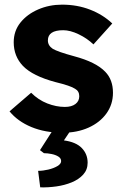

<svg xmlns="http://www.w3.org/2000/svg" viewBox="-20 -561 533 826"><path d="M250 10Q174 10 115 -14.5Q56 -39 21 -82L114 -162Q145 -131 183.5 -116Q222 -101 259 -101Q288 -101 304.5 -113.5Q321 -126 321 -147Q321 -169 303 -179Q284 -192 218 -208Q121 -234 79 -277Q39 -319 39 -379Q39 -428 68 -464Q97 -500 144.5 -520.5Q192 -541 247 -541Q312 -541 367.5 -519.5Q423 -498 463 -460L382 -370Q355 -396 318.5 -413.5Q282 -431 252 -431Q186 -431 186 -387Q186 -365 207 -351Q217 -345 239.5 -337Q262 -329 299 -319Q393 -294 433 -252Q466 -218 466 -162Q466 -112 438 -73Q410 -34 361 -12Q312 10 250 10ZM153 245 144 174Q165 174 188 168.5Q211 163 227 153.5Q243 144 243 132Q243 120 231 112.5Q219 105 201.5 101.5Q184 98 169 98L152 85L222 -24H300L255 43Q307 50 332 76Q357 102 357 139Q357 169 338 190Q319 211 288.5 223.5Q258 236 222.5 241Q187 246 153 245Z"/></svg>

Font: Readex Pro bold
Style: Bold
Weight: 700
Designer: Bonnie Shaver-Troup, Thomas Jockin
Foundry: Lexend
Version: Version 1.200; ttfautohint (v1.8.3)